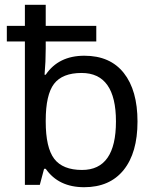

<svg xmlns="http://www.w3.org/2000/svg" viewBox="-20 -780 655 810"><path d="M326.2 -63Q469.2 -63 469.2 -267.6Q469.2 -472.2 324.2 -472.2Q243.2 -472.2 208 -426.3Q172.9 -380.4 172.9 -271V-267.1Q172.9 -157.2 208.7 -110.1Q244.6 -63 326.2 -63ZM172.9 -67.9H166Q150.9 -9.3 147.9 0H85V-605H8.8V-670.9H85V-759.8H172.9V-670.9H386.2V-605H172.9V-575.2Q172.9 -520 168 -464.8H172.9Q227.1 -544.9 335.9 -544.9Q444.8 -544.9 502.4 -471.9Q560.1 -398.9 560.1 -267.1Q560.1 -135.3 501.5 -62.7Q442.9 9.8 335 9.8Q227.1 9.8 172.9 -67.9Z"/></svg>

Font: NotoSans
Style: Regular
Weight: 400
Designer: Monotype Design team
Foundry: Monotype Imaging Inc.
Version: Version 1.04